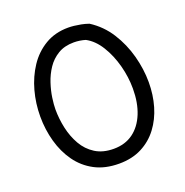

<svg xmlns="http://www.w3.org/2000/svg" viewBox="-139 -902 1009 1045"><g transform="rotate(-20 365.5 -379.5)"><path d="M376 16Q295 16 235.5 -15.5Q176 -47 137 -101.5Q98 -156 78.5 -226Q59 -296 59 -372Q59 -447 78.5 -518.5Q98 -590 136.5 -648Q175 -706 233 -740.5Q291 -775 367 -775Q383 -775 401 -773Q419 -771 440 -767Q461 -763 484 -755Q551 -712 593.5 -645Q636 -578 657 -500Q678 -422 678 -346Q678 -273 659 -208Q640 -143 602 -92.5Q564 -42 507.5 -13Q451 16 376 16ZM150 -380Q150 -325 162 -270.5Q174 -216 200 -170.5Q226 -125 269.5 -97.5Q313 -70 376 -70Q442 -70 488.5 -104Q535 -138 560 -199.5Q585 -261 585 -343Q585 -410 567 -477.5Q549 -545 515.5 -599.5Q482 -654 435 -679Q419 -684 402 -686.5Q385 -689 368 -689Q314 -689 276 -666Q238 -643 213.5 -606.5Q189 -570 175 -527.5Q161 -485 155.5 -446Q150 -407 150 -380Z"/></g></svg>

Font: Playpen Sans Arabic
Style: Regular
Weight: 400
Designer: Azza Alameddine, Laura Meseguer, Veronika Burian, José Scaglione
Foundry: TypeTogether
Version: Version 2.000